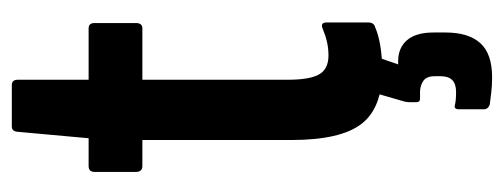

<svg xmlns="http://www.w3.org/2000/svg" viewBox="-284 -377 853 325"><g transform="rotate(-90 142.5 -214.5)"><path d="M186 6Q122 6 95 -29.5Q68 -65 68 -148V-400H24Q14 -400 14 -411V-481Q14 -491 24 -491H71L82 -612Q83 -621 91 -621H161Q170 -621 170 -611V-491H257Q266 -491 266 -481V-411Q266 -400 257 -400H170V-154Q170 -117 179 -101Q188 -85 211 -85Q223 -85 234 -87.5Q245 -90 257 -95Q267 -99 267 -88V-18Q267 -8 259 -6Q245 0 226 3Q207 6 186 6ZM174 192Q160 192 148 190.5Q136 189 128 188Q120 185 120 178V136Q120 127 127 129Q131 130 136.5 130.5Q142 131 149 131Q163 131 169.5 124.5Q176 118 176 105V95Q176 81 168 75.5Q160 70 149 70H138Q132 70 132 64Q132 59 132 53.5Q132 48 133 44L155 -32Q158 -39 164 -39H210Q220 -39 217 -28L196 33H202Q224 33 237 48Q250 63 250 93V113Q250 152 232 172Q214 192 174 192Z"/></g></svg>

Font: Sofia Sans Extra Condensed
Style: Bold
Weight: 700
Designer: Botio Nikoltchev, Ani Petrova
Foundry: lettersoup
Version: Version 4.101